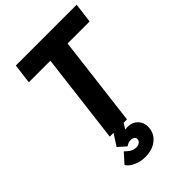

<svg xmlns="http://www.w3.org/2000/svg" viewBox="-270 -807 1152 1152"><g transform="rotate(-45 305.5 -231.0)"><path d="M192 0 262 -574H79L95 -700H611L595 -574H408L338 0ZM256 238Q218 238 183 222.5Q148 207 134 183L189 122Q196 130 215 144.5Q234 159 260 159Q274 159 285.5 151.5Q297 144 299 131Q301 119 291.5 111Q282 103 267 103Q251 103 241 108.5Q231 114 226 117L177 73L233 -14H319L287 36Q320 30 346 41Q372 52 386 76.5Q400 101 396 134Q391 180 353 209Q315 238 256 238Z"/></g></svg>

Font: Inclusive Sans
Style: Italic
Weight: 400
Italic angle: -7°
Designer: Olivia King
Foundry: Olivia King
Version: Version 2.004